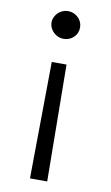

<svg xmlns="http://www.w3.org/2000/svg" viewBox="-85 -529 479 831"><g transform="rotate(10 154.5 -114.0)"><path d="M178.7 -255.9 184.1 256.8H108.4L113.8 -255.9ZM146 -484.9Q162.6 -484.9 177 -476.8Q191.4 -468.8 200 -454.6Q208.5 -440.4 208.5 -423.3Q208.5 -397.9 190.4 -380.6Q172.4 -363.3 146 -363.3Q129.4 -363.3 115 -371.8Q100.6 -380.4 91.8 -394.5Q83 -408.7 83 -424.8Q83 -439 91.1 -453.1Q99.1 -467.3 113.8 -476.1Q128.4 -484.9 146 -484.9Z"/></g></svg>

Font: Glacial Indifference
Style: Regular
Weight: 400
Designer: Alfredo Marco Pradil
Foundry: Alfredo Marco Pradil
Version: Version 1.312